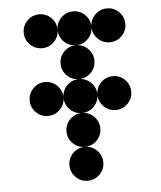

<svg xmlns="http://www.w3.org/2000/svg" viewBox="-50 -728 648 772"><g transform="rotate(-5 273.5 -342.0)"><path d="M205.1 -615.2Q205.1 -586.9 185.1 -566.9Q165 -546.9 136.7 -546.9Q108.4 -546.9 88.4 -566.9Q68.4 -586.9 68.4 -615.2Q68.4 -643.6 88.4 -663.6Q108.4 -683.6 136.7 -683.6Q165 -683.6 185.1 -663.6Q205.1 -643.6 205.1 -615.2ZM341.8 -615.2Q341.8 -586.9 321.8 -566.9Q301.8 -546.9 273.4 -546.9Q245.1 -546.9 225.1 -566.9Q205.1 -586.9 205.1 -615.2Q205.1 -643.6 225.1 -663.6Q245.1 -683.6 273.4 -683.6Q301.8 -683.6 321.8 -663.6Q341.8 -643.6 341.8 -615.2ZM478.5 -615.2Q478.5 -586.9 458.5 -566.9Q438.5 -546.9 410.2 -546.9Q381.8 -546.9 361.8 -566.9Q341.8 -586.9 341.8 -615.2Q341.8 -643.6 361.8 -663.6Q381.8 -683.6 410.2 -683.6Q438.5 -683.6 458.5 -663.6Q478.5 -643.6 478.5 -615.2ZM341.8 -478.5Q341.8 -450.2 321.8 -430.2Q301.8 -410.2 273.4 -410.2Q245.1 -410.2 225.1 -430.2Q205.1 -450.2 205.1 -478.5Q205.1 -506.8 225.1 -526.9Q245.1 -546.9 273.4 -546.9Q301.8 -546.9 321.8 -526.9Q341.8 -506.8 341.8 -478.5ZM341.8 -341.8Q341.8 -313.5 321.8 -293.5Q301.8 -273.4 273.4 -273.4Q245.1 -273.4 225.1 -293.5Q205.1 -313.5 205.1 -341.8Q205.1 -370.1 225.1 -390.1Q245.1 -410.2 273.4 -410.2Q301.8 -410.2 321.8 -390.1Q341.8 -370.1 341.8 -341.8ZM341.8 -205.1Q341.8 -176.8 321.8 -156.7Q301.8 -136.7 273.4 -136.7Q245.1 -136.7 225.1 -156.7Q205.1 -176.8 205.1 -205.1Q205.1 -233.4 225.1 -253.4Q245.1 -273.4 273.4 -273.4Q301.8 -273.4 321.8 -253.4Q341.8 -233.4 341.8 -205.1ZM341.8 -68.4Q341.8 -40 321.8 -20Q301.8 0 273.4 0Q245.1 0 225.1 -20Q205.1 -40 205.1 -68.4Q205.1 -96.7 225.1 -116.7Q245.1 -136.7 273.4 -136.7Q301.8 -136.7 321.8 -116.7Q341.8 -96.7 341.8 -68.4ZM205.1 -341.8Q205.1 -313.5 185.1 -293.5Q165 -273.4 136.7 -273.4Q108.4 -273.4 88.4 -293.5Q68.4 -313.5 68.4 -341.8Q68.4 -370.1 88.4 -390.1Q108.4 -410.2 136.7 -410.2Q165 -410.2 185.1 -390.1Q205.1 -370.1 205.1 -341.8ZM478.5 -341.8Q478.5 -313.5 458.5 -293.5Q438.5 -273.4 410.2 -273.4Q381.8 -273.4 361.8 -293.5Q341.8 -313.5 341.8 -341.8Q341.8 -370.1 361.8 -390.1Q381.8 -410.2 410.2 -410.2Q438.5 -410.2 458.5 -390.1Q478.5 -370.1 478.5 -341.8Z"/></g></svg>

Font: DatDot
Style: Bold
Weight: 700
Designer: GGBot
Version: 1.00